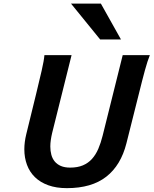

<svg xmlns="http://www.w3.org/2000/svg" viewBox="-20 -1003 829 1036"><path d="M788.6 -705.6Q776.4 -676.3 762 -623.8Q747.6 -571.3 729 -495.6L662.1 -229.5Q632.3 -111.3 553.5 -49.6Q474.6 12.2 340.8 12.2Q283.7 12.2 240.5 -3.4Q197.3 -19 168.7 -46.9Q140.1 -74.7 125.7 -113.3Q111.3 -151.9 111.3 -197.3Q111.3 -235.8 121.6 -278.3L174.8 -495.6Q192.4 -567.4 204.8 -621.8Q217.3 -676.3 219.7 -705.6H366.2L261.2 -284.7Q256.8 -266.1 254.2 -247.8Q251.5 -229.5 251.5 -212.4Q251.5 -188.5 257.1 -167.7Q262.7 -147 275.4 -131.6Q288.1 -116.2 308.6 -107.4Q329.1 -98.6 358.9 -98.6Q398.4 -98.6 427.2 -110.8Q456.1 -123 476.3 -145.5Q496.6 -168 510.3 -199.7Q523.9 -231.4 533.7 -270.5L642.1 -705.6ZM524.4 -983.4 632.8 -790H520.5L363.3 -983.4Z"/></svg>

Font: Andika New Basic
Style: Bold Italic
Weight: 700
Italic angle: -14°
Designer: Victor Gaultney, Annie Olsen, Pablo Ugerman
Foundry: SIL International
Version: Version 5.500